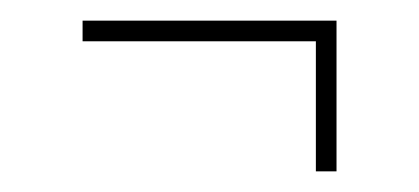

<svg xmlns="http://www.w3.org/2000/svg" viewBox="-20 -475 406 186"><path d="M286 -309V-435H60V-455H306V-309Z"/></svg>

Font: Big Shoulders Stencil Thin
Style: Regular
Weight: 100
Designer: Patric King
Foundry: XO Type Co
Version: Version 2.001